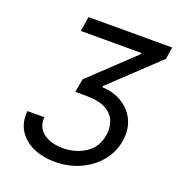

<svg xmlns="http://www.w3.org/2000/svg" viewBox="-133 -838 893 959"><g transform="rotate(20 314.0 -358.5)"><path d="M48.3 -181.8H137.8Q134.6 -126.4 174.4 -97.3Q214.1 -68.2 277 -68.2Q345.2 -68.2 397.4 -102.8Q449.6 -137.4 460.2 -204.5Q466.6 -243.6 453.7 -277.7Q440.7 -311.8 403.2 -332.7Q365.8 -353.7 298.3 -353.7H240.1L252.8 -424.7L484.4 -643.5V-649.1H161.9L174.7 -727.3H619.3L609.4 -663.4L359.4 -427.6V-421.9Q421.9 -419 467.7 -390.1Q513.5 -361.2 535.2 -313Q556.8 -264.9 546.9 -204.5Q536.9 -142.8 497.2 -94.3Q457.4 -45.8 396.7 -17.9Q335.9 9.9 262.8 9.9Q198.2 9.9 147.5 -12.8Q96.9 -35.5 69.8 -78.5Q42.6 -121.4 48.3 -181.8Z"/></g></svg>

Font: Inter UI
Style: Italic
Weight: 400
Italic angle: -9.39999°
Designer: Rasmus Andersson
Foundry: rsms
Version: 3.2;8d6f07862